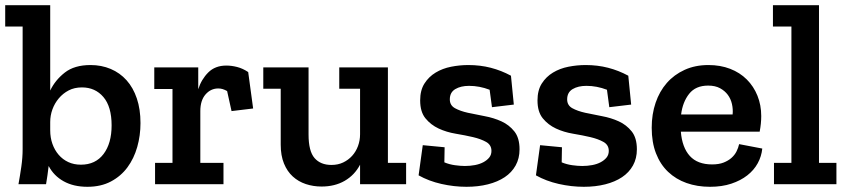

<svg xmlns="http://www.w3.org/2000/svg" viewBox="-23 -708 3254 738"><path d="M517 -235Q517 -187 504.5 -143Q492 -99 467 -65Q442 -31 403.5 -10.5Q365 10 313 10Q260 10 222 -11Q184 -32 164 -70Q163 -64 162 -54.5Q161 -45 159.5 -35Q158 -25 156.5 -15.5Q155 -6 154 0H48Q54 -33 59 -67.5Q64 -102 64 -135V-606H-3V-688H170V-360Q189 -400 226 -429Q263 -458 325 -458Q367 -458 402.5 -443Q438 -428 463.5 -399.5Q489 -371 503 -329.5Q517 -288 517 -235ZM406 -226Q406 -298 374.5 -335Q343 -372 292 -372Q263 -372 241 -360.5Q219 -349 203 -330Q187 -311 178.5 -287.5Q170 -264 170 -239V-207Q170 -179 178.5 -155Q187 -131 202.5 -113Q218 -95 239.5 -85Q261 -75 288 -75Q344 -75 375 -116Q406 -157 406 -226Z M847 -456Q867 -456 888.5 -450.5Q910 -445 931 -431L950 -291L867 -281L850 -358Q841 -363 833 -365.5Q825 -368 816 -368Q787 -368 767 -345Q747 -322 747 -281V-82H836V0H573V-82H640V-366H570V-449H739V-365Q751 -403 777.5 -429.5Q804 -456 847 -456Z M1361 0V-75Q1340 -35 1302 -13Q1264 9 1213 9Q1181 9 1152.5 -0.5Q1124 -10 1102.5 -29.5Q1081 -49 1068.5 -79.5Q1056 -110 1056 -152V-367H989V-449H1163V-191Q1163 -127 1186 -100.5Q1209 -74 1251 -74Q1276 -74 1296 -83.5Q1316 -93 1330.5 -109Q1345 -125 1353 -146.5Q1361 -168 1361 -192V-367H1281V-449H1468V-82H1538V0Z M1974 -134Q1974 -99 1959 -72Q1944 -45 1917 -27Q1890 -9 1852.5 0.5Q1815 10 1770 10Q1722 10 1673.5 -1Q1625 -12 1586 -34L1602 -150L1686 -142L1685 -84Q1704 -76 1725.5 -73Q1747 -70 1764 -70Q1784 -70 1802.5 -73.5Q1821 -77 1835 -84.5Q1849 -92 1857.5 -102.5Q1866 -113 1866 -128Q1866 -151 1845.5 -162.5Q1825 -174 1795 -181Q1765 -188 1729 -194Q1693 -200 1663 -214Q1633 -228 1612.5 -253Q1592 -278 1592 -322Q1592 -361 1608.5 -387Q1625 -413 1651.5 -429Q1678 -445 1711 -451.5Q1744 -458 1777 -458Q1823 -458 1863.5 -447.5Q1904 -437 1941 -417L1952 -306L1868 -296L1859 -363Q1820 -378 1780 -378Q1748 -378 1727 -365.5Q1706 -353 1706 -326Q1706 -303 1726 -292Q1746 -281 1775.5 -274.5Q1805 -268 1840 -261.5Q1875 -255 1904.5 -241.5Q1934 -228 1954 -203Q1974 -178 1974 -134Z M2425 -134Q2425 -99 2410 -72Q2395 -45 2368 -27Q2341 -9 2303.5 0.5Q2266 10 2221 10Q2173 10 2124.5 -1Q2076 -12 2037 -34L2053 -150L2137 -142L2136 -84Q2155 -76 2176.5 -73Q2198 -70 2215 -70Q2235 -70 2253.5 -73.5Q2272 -77 2286 -84.5Q2300 -92 2308.5 -102.5Q2317 -113 2317 -128Q2317 -151 2296.5 -162.5Q2276 -174 2246 -181Q2216 -188 2180 -194Q2144 -200 2114 -214Q2084 -228 2063.5 -253Q2043 -278 2043 -322Q2043 -361 2059.5 -387Q2076 -413 2102.5 -429Q2129 -445 2162 -451.5Q2195 -458 2228 -458Q2274 -458 2314.5 -447.5Q2355 -437 2392 -417L2403 -306L2319 -296L2310 -363Q2271 -378 2231 -378Q2199 -378 2178 -365.5Q2157 -353 2157 -326Q2157 -303 2177 -292Q2197 -281 2226.5 -274.5Q2256 -268 2291 -261.5Q2326 -255 2355.5 -241.5Q2385 -228 2405 -203Q2425 -178 2425 -134Z M2907 -137Q2904 -107 2889.5 -80.5Q2875 -54 2849.5 -34Q2824 -14 2788 -2Q2752 10 2706 10Q2657 10 2616 -4.5Q2575 -19 2545 -47.5Q2515 -76 2498.5 -118.5Q2482 -161 2482 -217Q2482 -269 2497 -313Q2512 -357 2540 -389Q2568 -421 2608.5 -439.5Q2649 -458 2700 -458Q2746 -458 2783.5 -443.5Q2821 -429 2847.5 -402.5Q2874 -376 2888.5 -340Q2903 -304 2903 -262Q2903 -233 2897 -202H2594Q2599 -141 2628.5 -108.5Q2658 -76 2714 -76Q2740 -76 2758 -83Q2776 -90 2788.5 -101Q2801 -112 2808 -126Q2815 -140 2818 -154ZM2793 -268Q2795 -288 2790.5 -308Q2786 -328 2774.5 -343.5Q2763 -359 2744.5 -369Q2726 -379 2699 -379Q2651 -379 2626 -347.5Q2601 -316 2595 -268Z M2952 0V-82H3019V-606H2948V-688H3125V-82H3192V0Z"/></svg>

Font: Zilla Slab SemiBold
Style: Regular
Weight: 600
Designer: Typotheque.com
Foundry: Typotheque type foundry
Version: Version 1.1; 2017